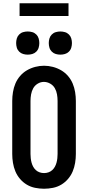

<svg xmlns="http://www.w3.org/2000/svg" viewBox="-20 -1149 540 1177"><path d="M250 8Q223 8 195.5 2.5Q168 -3 144.5 -17Q121 -31 103 -52Q85 -73 74.5 -98Q64 -123 59.5 -150.5Q55 -178 55 -205V-530Q55 -557 59.5 -584.5Q64 -612 74.5 -637Q85 -662 103 -683Q121 -704 145 -718Q169 -732 196 -739Q223 -746 250 -746Q277 -746 304 -739Q331 -732 355 -718Q379 -704 397 -683Q415 -662 425.5 -637Q436 -612 440.5 -584.5Q445 -557 445 -530V-205Q445 -178 440.5 -150.5Q436 -123 425.5 -98Q415 -73 397 -52Q379 -31 355.5 -17Q332 -3 304.5 2.5Q277 8 250 8ZM250 -88Q264 -88 277 -92.5Q290 -97 300 -106Q310 -115 316.5 -127Q323 -139 326.5 -152Q330 -165 331.5 -178.5Q333 -192 333 -205V-530Q333 -550 329.5 -570.5Q326 -591 316 -608.5Q306 -626 287.5 -636.5Q269 -647 249 -647Q229 -647 211 -636Q193 -625 183.5 -607.5Q174 -590 170.5 -570Q167 -550 167 -530V-205Q167 -192 168.5 -178.5Q170 -165 173.5 -152Q177 -139 183.5 -127Q190 -115 200 -106Q210 -97 223 -92.5Q236 -88 250 -88ZM350 -814Q336 -814 322 -818Q308 -822 297.5 -832.5Q287 -843 283 -857Q279 -871 279 -885Q279 -899 283 -913Q287 -927 297.5 -937.5Q308 -948 322 -952Q336 -956 350 -956Q364 -956 378 -952Q392 -948 402.5 -937.5Q413 -927 417 -913Q421 -899 421 -885Q421 -871 417 -857Q413 -843 402.5 -832.5Q392 -822 378 -818Q364 -814 350 -814ZM150 -814Q136 -814 122 -818Q108 -822 97.5 -832.5Q87 -843 83 -857Q79 -871 79 -885Q79 -899 83 -913Q87 -927 97.5 -937.5Q108 -948 122 -952Q136 -956 150 -956Q164 -956 178 -952Q192 -948 202.5 -937.5Q213 -927 217 -913Q221 -899 221 -885Q221 -871 217 -857Q213 -843 202.5 -832.5Q192 -822 178 -818Q164 -814 150 -814ZM100 -1051V-1129H400V-1051Z"/></svg>

Font: Iosevka Slab
Style: Bold
Weight: 700
Monospace: yes
Designer: Belleve Invis
Foundry: Belleve Invis
Version: Version 11.1.1; ttfautohint (v1.8.3)